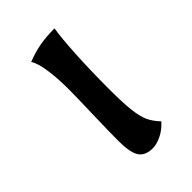

<svg xmlns="http://www.w3.org/2000/svg" viewBox="-143 -469 530 530"><g transform="rotate(-45 122.0 -204.0)"><path d="M78 -73Q78 -110 80 -178Q82 -242 82 -272Q82 -313 77 -347.5Q72 -382 62 -397Q90 -408 115.5 -412.5Q141 -417 173 -417Q168 -388 164.5 -327.5Q161 -267 161 -192Q161 -137 164.5 -108Q168 -79 175.5 -62Q183 -45 200 -27Q184 -9 165 0Q146 9 131 9Q102 9 90 -9Q78 -27 78 -73Z"/></g></svg>

Font: Mirza
Style: Regular
Weight: 400
Designer: Arabic design by Kourosh Beigpour, Latin design by Eduardo Tunni, engineering by Lasse Fister
Version: Version 1.000